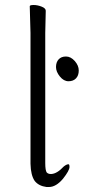

<svg xmlns="http://www.w3.org/2000/svg" viewBox="-20 -727 340 768"><path d="M284 -413.5Q273 -402 254 -402Q235 -402 219.5 -421Q204 -440 204 -459Q204 -478 214.5 -489.5Q225 -501 244 -501Q263 -501 279 -483Q295 -465 295 -445Q295 -425 284 -413.5ZM167 -37Q173 -31 183 -31H185Q208 -32 235 -61Q246 -70 254 -70Q258 -70 258 -59Q258 -45 232 -12Q204 21 176 21H166Q135 17 119 -3Q103 -26 102 -72V-595L99 -702Q99 -707 114.5 -707Q130 -707 146.5 -700.5Q163 -694 163 -684L161 -595V-75Q161 -45 167 -37Z"/></svg>

Font: Moon Stars Kai T Light
Style: Regular
Weight: 300
Designer: GuiWonder
Version: Version 1.101